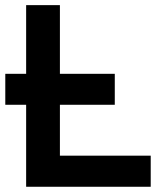

<svg xmlns="http://www.w3.org/2000/svg" viewBox="-30 -713 636 733"><path d="M-9.8 -313V-431.2H408.2V-313ZM69.8 0V-693.4H198.7V0ZM69.8 0V-118.7H545.4V0Z"/></svg>

Font: Cascadia Code PL
Style: Regular
Weight: 400
Monospace: yes
Designer: Aaron Bell
Foundry: Saja Typeworks
Version: Version 2102.003